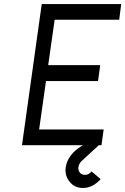

<svg xmlns="http://www.w3.org/2000/svg" viewBox="-20 -720 621 952"><path d="M479 168 434 130Q433 131 431.5 132.5Q430 134 428 136Q417 147 401 147Q385 147 376 136Q366 123 369 107Q372 91 384 79L484 -13H414Q377 6 352 28Q313 64 306 109Q300 150 325 181Q350 212 391 212Q432 212 466 181Q470 178 473 175Q476 172 479 168ZM89 0H483L494 -78H174L208 -318H466L477 -397H219L251 -622H571L581 -700H187Z"/></svg>

Font: Unageo
Style: Regular-Italic
Weight: 400
Designer: Richard Sepsi
Foundry: Richard Sepsi
Version: Version 2.000